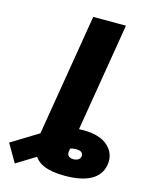

<svg xmlns="http://www.w3.org/2000/svg" viewBox="-294 -815 878 1112"><g transform="rotate(15 145.5 -259.0)"><path d="M201.7 204.1Q121.6 204.1 73.7 182.9Q25.9 161.6 8.5 117.7Q-8.8 73.7 2.4 5.9L19 -93.8H215.3L189.5 59.6Q186.5 79.1 196.8 88.9Q207 98.6 225.6 98.6Q241.7 98.6 253.9 91.3Q266.1 84 268.1 70.3Q270.5 56.2 260.3 47.1Q250 38.1 225.6 38.1Q211.4 38.1 194.3 43Q177.2 47.9 149.9 62Q122.6 76.2 77.6 103.5L-95.2 210L-158.2 101.6L24.9 -10.7Q66.9 -36.6 121.3 -57.9Q175.8 -79.1 236.3 -79.1Q338.4 -79.1 387.7 -33.7Q437 11.7 425.8 79.1Q415.5 140.6 358.9 172.4Q302.2 204.1 201.7 204.1ZM320.3 -727.5 199.7 0H3.4L124 -727.5Z"/></g></svg>

Font: Inter 17pt Black
Style: Italic
Weight: 900
Italic angle: -9.3988°
Version: Version 4.001;git-66647c0bb